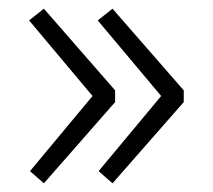

<svg xmlns="http://www.w3.org/2000/svg" viewBox="-20 -500 490 442"><path d="M81 -480 47 -453 193 -279 49 -106 81 -78 245 -265V-292ZM239 -480 205 -453 351 -279 207 -106 239 -78 403 -265V-292Z"/></svg>

Font: Spoqa Han Sans Neo Light
Style: Regular
Weight: 300
Designer: [Spoqa Han Sans Neo] Dong-huui Kim ___ Younghwa Kang ___ Yujin Lee ___ [Noto Sans] Ryoko NISHIZUKA ____ (kana & ideograp
Foundry: Spoqa (http://www.spoqa-han-sans.com)
Version: Version 1.100;hotconv 1.0.109;makeotfexe 2.5.65596